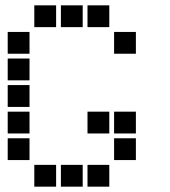

<svg xmlns="http://www.w3.org/2000/svg" viewBox="-20 -711 640 722"><path d="M110 -691Q109 -691 109 -691Q109 -691 109 -690V-610Q109 -609 109 -609Q109 -609 110 -609H190Q191 -609 191 -609Q191 -609 191 -610V-690Q191 -691 191 -691Q191 -691 190 -691ZM210 -691Q209 -691 209 -691Q209 -691 209 -690V-610Q209 -609 209 -609Q209 -609 210 -609H290Q291 -609 291 -609Q291 -609 291 -610V-690Q291 -691 291 -691Q291 -691 290 -691ZM310 -691Q309 -691 309 -691Q309 -691 309 -690V-610Q309 -609 309 -609Q309 -609 310 -609H390Q391 -609 391 -609Q391 -609 391 -610V-690Q391 -691 391 -691Q391 -691 390 -691ZM10 -591Q9 -591 9 -591Q9 -591 9 -590V-510Q9 -509 9 -509Q9 -509 10 -509H90Q91 -509 91 -509Q91 -509 91 -510V-590Q91 -591 91 -591Q91 -591 90 -591ZM410 -591Q409 -591 409 -591Q409 -591 409 -590V-510Q409 -509 409 -509Q409 -509 410 -509H490Q491 -509 491 -509Q491 -509 491 -510V-590Q491 -591 491 -591Q491 -591 490 -591ZM10 -491Q9 -491 9 -491Q9 -491 9 -490V-410Q9 -409 9 -409Q9 -409 10 -409H90Q91 -409 91 -409Q91 -409 91 -410V-490Q91 -491 91 -491Q91 -491 90 -491ZM10 -391Q9 -391 9 -391Q9 -391 9 -390V-310Q9 -309 9 -309Q9 -309 10 -309H90Q91 -309 91 -309Q91 -309 91 -310V-390Q91 -391 91 -391Q91 -391 90 -391ZM10 -291Q9 -291 9 -291Q9 -291 9 -290V-210Q9 -209 9 -209Q9 -209 10 -209H90Q91 -209 91 -209Q91 -209 91 -210V-290Q91 -291 91 -291Q91 -291 90 -291ZM310 -291Q309 -291 309 -291Q309 -291 309 -290V-210Q309 -209 309 -209Q309 -209 310 -209H390Q391 -209 391 -209Q391 -209 391 -210V-290Q391 -291 391 -291Q391 -291 390 -291ZM410 -291Q409 -291 409 -291Q409 -291 409 -290V-210Q409 -209 409 -209Q409 -209 410 -209H490Q491 -209 491 -209Q491 -209 491 -210V-290Q491 -291 491 -291Q491 -291 490 -291ZM10 -191Q9 -191 9 -191Q9 -191 9 -190V-110Q9 -109 9 -109Q9 -109 10 -109H90Q91 -109 91 -109Q91 -109 91 -110V-190Q91 -191 91 -191Q91 -191 90 -191ZM410 -191Q409 -191 409 -191Q409 -191 409 -190V-110Q409 -109 409 -109Q409 -109 410 -109H490Q491 -109 491 -109Q491 -109 491 -110V-190Q491 -191 491 -191Q491 -191 490 -191ZM110 -91Q109 -91 109 -91Q109 -91 109 -90V-10Q109 -9 109 -9Q109 -9 110 -9H190Q191 -9 191 -9Q191 -9 191 -10V-90Q191 -91 191 -91Q191 -91 190 -91ZM210 -91Q209 -91 209 -91Q209 -91 209 -90V-10Q209 -9 209 -9Q209 -9 210 -9H290Q291 -9 291 -9Q291 -9 291 -10V-90Q291 -91 291 -91Q291 -91 290 -91ZM310 -91Q309 -91 309 -91Q309 -91 309 -90V-10Q309 -9 309 -9Q309 -9 310 -9H390Q391 -9 391 -9Q391 -9 391 -10V-90Q391 -91 391 -91Q391 -91 390 -91Z"/></svg>

Font: Doto Black ExtraBold
Style: Regular
Weight: 800
Monospace: yes
Version: Version 1.000